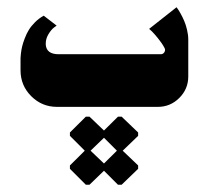

<svg xmlns="http://www.w3.org/2000/svg" viewBox="-20 -295 576 530"><path d="M227 215 267 176.3 305.7 215H315.7L361.3 171V161.7L318.7 121L361.3 80V70.7L315.7 27H305.7L267 65.3L227 27H217L173 70.7V80L214 121L173 161.7V171L217 215ZM267 156.3 230 121 267 85.3 302.7 121ZM137.3 0H415.7Q450.3 0 475 -24.7Q499.7 -49.3 499.7 -84V-185.7Q499.7 -198.7 496.3 -212.8Q493 -227 488.3 -237.7Q483.7 -248.3 478.8 -257Q474 -265.7 470.7 -270.3Q467.3 -275 467.3 -275L391.7 -215.3Q394.7 -212.7 399.5 -208.2Q404.3 -203.7 415.8 -189.7Q427.3 -175.7 434.3 -162.3Q437.3 -156.7 433.8 -151Q430.3 -145.3 423.7 -145.3H142Q108.3 -145.3 106.3 -171.7Q106.3 -173.3 106.3 -175Q106.3 -188.3 113.8 -200.7Q121.3 -213 128.7 -218.7L136.3 -224.3L100.7 -251.7Q87.3 -244.3 76.7 -233.7Q66 -223 59.5 -212.3Q53 -201.7 48.2 -188.8Q43.3 -176 41.2 -167Q39 -158 37.8 -147.8Q36.7 -137.7 36.7 -135Q36.7 -132.3 36.7 -130V-100.7Q36.7 -59 66.2 -29.5Q95.7 0 137.3 0Z"/></svg>

Font: Jomhuria
Style: Regular
Weight: 400
Designer: Arabic design by Kourosh Beigpour, Latin design by Eben Sorkin, engineering by Lasse Fister and Khaled Hosney
Version: Version 1.0000